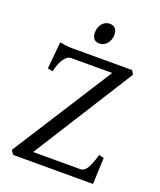

<svg xmlns="http://www.w3.org/2000/svg" viewBox="-147 -890 816 981"><g transform="rotate(20 261.5 -399.5)"><path d="M483.9 -143.1Q482.9 -127.4 482.2 -108.4Q481.4 -89.4 480.7 -70.1Q480 -50.8 479.2 -32.5Q478.5 -14.2 478 0H43L28.8 -22L376 -566.4H151.9Q144 -566.4 134.8 -561Q125.5 -555.7 116.7 -543.9Q107.9 -532.2 100.1 -513.9Q92.3 -495.6 86.9 -470.2L59.1 -476.1L73.2 -623Q86.4 -620.1 97.4 -618.4Q108.4 -616.7 118.9 -616Q129.4 -615.2 140.6 -615.2H466.8L479 -594.2L134.8 -48.8H390.1Q400.4 -48.8 408.7 -53.5Q417 -58.1 424.6 -69.3Q432.1 -80.6 439.9 -100.1Q447.8 -119.6 457 -149.9ZM319.8 -752.4Q319.8 -738.8 315.4 -726.6Q311 -714.4 303.5 -705.3Q295.9 -696.3 285.6 -690.9Q275.4 -685.5 263.2 -685.5Q241.2 -685.5 231.7 -697.8Q222.2 -710 222.2 -732.4Q222.2 -746.1 226.6 -758.3Q231 -770.5 238.8 -779.5Q246.6 -788.6 256.6 -793.7Q266.6 -798.8 278.3 -798.8Q319.8 -798.8 319.8 -752.4Z"/></g></svg>

Font: Gentium Plus Afr
Style: Regular
Weight: 400
Designer: J. Victor Gaultney, Annie Olsen, Iska Routamaa, Becca Hirsbrunner
Foundry: SIL International
Version: Version 5.000